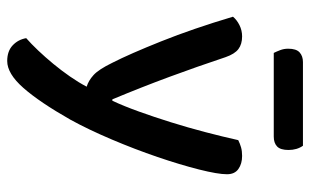

<svg xmlns="http://www.w3.org/2000/svg" viewBox="-188 -504 881 546"><g transform="rotate(90 253.0 -230.5)"><path d="M158 -109Q133 -158 97 -248Q61 -338 27 -452Q36 -463 51 -470.5Q66 -478 83 -478Q105 -478 119 -467.5Q133 -457 142 -431Q169 -350 198 -271.5Q227 -193 262 -109H266Q281 -141 296.5 -184Q312 -227 327 -275Q342 -323 355 -372.5Q368 -422 378 -467Q388 -472 398.5 -475Q409 -478 423 -478Q445 -478 460 -467.5Q475 -457 475 -435Q475 -409 461.5 -355.5Q448 -302 426 -237.5Q404 -173 376 -107Q348 -41 320 10Q270 98 229.5 144Q189 190 153 190Q125 190 108.5 174.5Q92 159 88 136Q104 122 123 102Q142 82 161 59Q180 36 197 11.5Q214 -13 226 -36Q209 -41 193 -55.5Q177 -70 158 -109ZM130 -568Q126 -576 122 -586.5Q118 -597 118 -609Q118 -632 128.5 -641.5Q139 -651 156 -651H394Q406 -634 406 -610Q406 -587 396 -577.5Q386 -568 368 -568Z"/></g></svg>

Font: Baloo 2 Medium
Style: Regular
Weight: 500
Designer: Sarang Kulkarni and Ek Type
Foundry: Ek Type
Version: Version 1.640;hotconv 1.0.111;makeotfexe 2.5.65597; ttfautoh